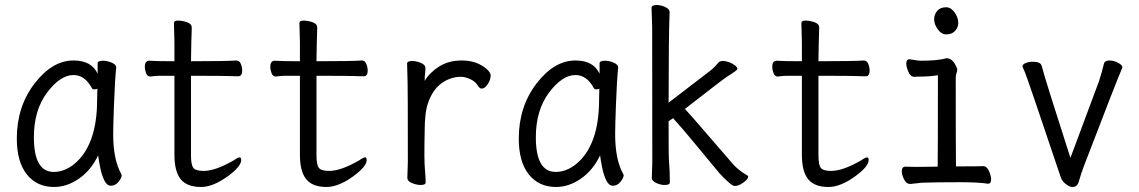

<svg xmlns="http://www.w3.org/2000/svg" viewBox="-20 -727 4540 765"><path d="M195 18Q127 18 87 -32Q47 -82 47 -175Q47 -302 117.5 -394Q188 -486 273 -486Q345 -486 369 -433V-475Q369 -485 391 -485Q407 -485 425 -477.5Q443 -470 443 -458Q438 -411 434 -306Q431 -225 431 -193Q431 -91 463 -34L465 -29Q465 -19 452.5 -3Q440 13 422 13Q406 13 395.5 -8.5Q385 -30 379 -60.5Q373 -91 371 -108Q343 -49 295 -15.5Q247 18 195 18ZM194 -42Q236 -42 274 -72Q367 -147 367 -330Q367 -356 368 -374Q365 -371 355 -371Q349 -371 346 -376Q318 -428 273 -428Q220 -428 167.5 -358Q115 -288 115 -180Q115 -42 194 -42Z M781 18Q725 18 700 -13Q675 -44 675 -110V-425H611Q591 -424 579 -422Q567 -422 562 -435.5Q557 -449 557 -461Q557 -485 575 -485Q605 -483 675 -483V-559Q673 -615 673 -635Q673 -645 689 -645Q706 -645 725 -638.5Q744 -632 744 -617Q742 -563 741 -483Q883 -483 922 -486Q934 -486 939.5 -472.5Q945 -459 945 -446Q945 -423 929 -423Q909 -423 890 -424Q871 -425 741 -425V-108Q741 -70 750.5 -58Q760 -46 792 -46Q838 -46 911 -88Q928 -100 935 -100Q941 -100 941 -89Q941 -64 888 -25Q829 18 781 18Z M1281 18Q1225 18 1200 -13Q1175 -44 1175 -110V-425H1111Q1091 -424 1079 -422Q1067 -422 1062 -435.5Q1057 -449 1057 -461Q1057 -485 1075 -485Q1105 -483 1175 -483V-559Q1173 -615 1173 -635Q1173 -645 1189 -645Q1206 -645 1225 -638.5Q1244 -632 1244 -617Q1242 -563 1241 -483Q1383 -483 1422 -486Q1434 -486 1439.5 -472.5Q1445 -459 1445 -446Q1445 -423 1429 -423Q1409 -423 1390 -424Q1371 -425 1241 -425V-108Q1241 -70 1250.5 -58Q1260 -46 1292 -46Q1338 -46 1411 -88Q1428 -100 1435 -100Q1441 -100 1441 -89Q1441 -64 1388 -25Q1329 18 1281 18Z M1656 10Q1640 10 1621.5 2.5Q1603 -5 1603 -18L1605 -81Q1605 -378 1604 -398Q1602 -454 1602 -474Q1603 -484 1622 -484Q1638 -484 1656.5 -476.5Q1675 -469 1675 -456Q1675 -446 1673.5 -434Q1672 -422 1672 -405Q1693 -439 1730.5 -462.5Q1768 -486 1820 -486Q1880 -486 1919 -452Q1935 -438 1935 -426Q1935 -410 1923.5 -392Q1912 -374 1899 -374Q1892 -374 1885 -384Q1874 -403 1853 -412Q1832 -421 1817 -421Q1775 -421 1739 -395Q1703 -369 1685 -315Q1672 -278 1672 -201Q1671 -163 1671 -106Q1671 -75 1673.5 -46Q1676 -17 1676 0Q1676 10 1656 10Z M2195 18Q2127 18 2087 -32Q2047 -82 2047 -175Q2047 -302 2117.5 -394Q2188 -486 2273 -486Q2345 -486 2369 -433V-475Q2369 -485 2391 -485Q2407 -485 2425 -477.5Q2443 -470 2443 -458Q2438 -411 2434 -306Q2431 -225 2431 -193Q2431 -91 2463 -34L2465 -29Q2465 -19 2452.5 -3Q2440 13 2422 13Q2406 13 2395.5 -8.5Q2385 -30 2379 -60.5Q2373 -91 2371 -108Q2343 -49 2295 -15.5Q2247 18 2195 18ZM2194 -42Q2236 -42 2274 -72Q2367 -147 2367 -330Q2367 -356 2368 -374Q2365 -371 2355 -371Q2349 -371 2346 -376Q2318 -428 2273 -428Q2220 -428 2167.5 -358Q2115 -288 2115 -180Q2115 -42 2194 -42Z M2907 14Q2894 14 2848 -35Q2811 -79 2756 -146Q2701 -213 2662 -256L2644 -244Q2644 -103 2645 -94Q2649 -46 2649 0Q2649 10 2628 10Q2612 10 2594.5 2Q2577 -6 2577 -18L2579 -81Q2579 -600 2578.5 -621Q2578 -642 2577 -664.5Q2576 -687 2576 -697Q2577 -707 2597 -707Q2613 -707 2630.5 -699Q2648 -691 2648 -679Q2644 -583 2644 -318L2807 -443Q2819 -452 2828.5 -462Q2838 -472 2843 -478Q2848 -484 2860 -484Q2872 -484 2885.5 -479Q2899 -474 2908.5 -466.5Q2918 -459 2918 -452Q2918 -447 2876 -421Q2854 -406 2709 -293Q2736 -264 2770 -224Q2804 -184 2905 -68Q2927 -46 2956 -29Q2961 -27 2961 -23Q2961 -17 2952.5 -8.5Q2944 0 2931.5 7Q2919 14 2907 14Z M3281 18Q3225 18 3200 -13Q3175 -44 3175 -110V-425H3111Q3091 -424 3079 -422Q3067 -422 3062 -435.5Q3057 -449 3057 -461Q3057 -485 3075 -485Q3105 -483 3175 -483V-559Q3173 -615 3173 -635Q3173 -645 3189 -645Q3206 -645 3225 -638.5Q3244 -632 3244 -617Q3242 -563 3241 -483Q3383 -483 3422 -486Q3434 -486 3439.5 -472.5Q3445 -459 3445 -446Q3445 -423 3429 -423Q3409 -423 3390 -424Q3371 -425 3241 -425V-108Q3241 -70 3250.5 -58Q3260 -46 3292 -46Q3338 -46 3411 -88Q3428 -100 3435 -100Q3441 -100 3441 -89Q3441 -64 3388 -25Q3329 18 3281 18Z M3607 6Q3591 6 3582 -12.5Q3573 -31 3573 -45Q3573 -63 3588 -63L3628 -62L3716 -63Q3717 -110 3717 -427Q3681 -422 3658 -422Q3635 -422 3623 -421Q3608 -421 3599.5 -440.5Q3591 -460 3591 -474Q3591 -491 3604 -491Q3638 -485 3648 -485Q3717 -485 3751 -495Q3774 -495 3788 -466Q3794 -455 3794 -449Q3794 -442 3791 -435.5Q3788 -429 3788 -416Q3788 -129 3789 -64Q3884 -64 3897 -65Q3912 -65 3920.5 -45.5Q3929 -26 3929 -12Q3929 5 3916 5Q3881 -1 3804 -1Q3709 -1 3653 1ZM3750 -590Q3731 -590 3716.5 -610Q3702 -630 3702 -650Q3702 -669 3714 -683.5Q3726 -698 3750 -698Q3769 -698 3783.5 -677.5Q3798 -657 3798 -636Q3798 -618 3785.5 -604Q3773 -590 3750 -590Z M4254 18Q4243 18 4233 11Q4213 -2 4207 -19Q4074 -415 4063 -441L4054 -461Q4054 -471 4067 -476Q4080 -481 4095 -481Q4125 -481 4130 -466Q4145 -408 4245 -98L4359 -404Q4370 -438 4379 -475Q4383 -486 4401 -486Q4417 -486 4434.5 -477Q4452 -468 4452 -458Q4430 -408 4299 -66Q4288 -37 4279 -6Q4273 18 4254 18Z"/></svg>

Font: LXGW WenKai Mono TC
Style: Regular
Weight: 400
Designer: LXGW / Fontworks Inc.
Foundry: LXGW / Fontworks Inc.
Version: Version 1.330